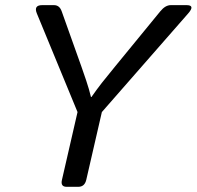

<svg xmlns="http://www.w3.org/2000/svg" viewBox="-20 -720 758 740"><path d="M122.1 -668Q108.9 -700.2 142.6 -700.2H188Q209.5 -700.2 217.8 -676.3L293.9 -462.9Q300.8 -443.4 312.3 -409.4Q323.7 -375.5 330.6 -346.2H332.5Q353 -375.5 372.8 -400.9Q392.6 -426.3 422.9 -462.9L597.7 -676.3Q617.2 -700.2 638.2 -700.2H699.2Q733.4 -700.2 705.1 -668L372.6 -288.1L312.5 -26.9Q306.2 0 281.7 0H236.8Q212.4 0 218.8 -26.9L278.8 -288.1Z"/></svg>

Font: Istok Web
Style: BoldItalic
Weight: 700
Italic angle: -13°
Designer: Andrey V. Panov
Foundry: Andrey V. Panov
Version: Version 1.0.2g